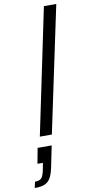

<svg xmlns="http://www.w3.org/2000/svg" viewBox="-196 -785 530 1116"><g transform="rotate(-10 68.5 -227.0)"><path d="M-5 0 150 -743H223L66 0ZM-19 181 -14 153H-46L-29 62H54L31 175Q22 222 9.5 245.5Q-3 269 -24.5 279Q-46 289 -86 289L-78 253Q-50 253 -38.5 239.5Q-27 226 -19 181Z"/></g></svg>

Font: Saira Ultra Condensed Medium
Style: Italic
Weight: 500
Width: 1
Italic angle: -12°
Designer: Hector Gatti with collaboration of the Omnibus-Type team
Foundry: Omnibus-Type
Version: Version 1.001; ttfautohint (v1.8)